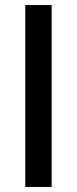

<svg xmlns="http://www.w3.org/2000/svg" viewBox="-20 -740 304 760"><path d="M80 0H184.5V-720H80Z"/></svg>

Font: Eudonet SemiBold
Style: Regular
Weight: 600
Designer: Mikhail Sharanda
Foundry: Mikhail Sharanda
Version: Version 4.503;Glyphs 3.1.2 (3151)